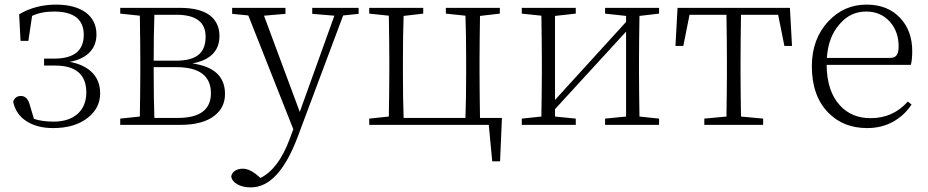

<svg xmlns="http://www.w3.org/2000/svg" viewBox="-20 -541 4022 832"><path d="M210 14C273 14 324 -1 362 -32C397 -60 414 -95 414 -137C414 -172 403 -202 381 -225C358 -249 325 -265 282 -273C321 -280 351 -295 371 -317C389 -337 398 -362 398 -392C398 -472 334 -521 223 -521C164 -521 110 -507 63 -479L69 -364H103L119 -472C146 -485 178 -491 214 -491C300 -491 343 -457 343 -390C343 -321 300 -287 214 -287H171V-257H218C309 -257 354 -218 354 -140C354 -61 300 -14 213 -14C179 -14 150 -18 127 -26L109 -87C102 -112 90 -124 73 -125C55 -126 43 -118 37 -100C45 -63 65 -34 96 -15C126 4 164 14 210 14Z M763 0C828 0 878 -14 911 -41C940 -64 955 -95 955 -134C955 -209 908 -253 814 -266C892 -281 931 -321 931 -385C931 -423 917 -453 890 -474C861 -496 817 -507 759 -507H501V-482L586 -473C587 -400 588 -336 588 -282V-226C588 -173 587 -109 586 -36L501 -27V0ZM649 -30C647 -85 646 -151 646 -226V-250H744C844 -250 894 -212 894 -137C894 -66 846 -30 751 -30ZM646 -278C646 -359 647 -425 649 -477H745C829 -477 871 -445 871 -382C871 -310 830 -278 742 -278Z M1067 271C1148 271 1215 198 1270 52L1467 -474L1534 -481V-507H1333V-481L1429 -473L1279 -56L1124 -473L1217 -481V-507H986V-481L1056 -474L1251 19L1235 62C1203 148 1161 204 1109 230L1098 221C1074 200 1052 190 1032 190C1019 190 1009 193 1000 198C990 204 984 212 982 223C984 238 994 250 1011 259C1026 267 1045 271 1067 271Z M2147 158 2155 -30H2060C2059 -103 2058 -169 2058 -226V-282C2058 -335 2059 -399 2060 -472L2146 -482V-507H1912V-482L1997 -473C1999 -418 2000 -355 2000 -282V-226C2000 -151 1999 -85 1997 -30H1729C1727 -85 1726 -151 1726 -226V-282C1726 -355 1727 -418 1729 -472L1814 -482V-507H1580V-482L1665 -473C1666 -400 1667 -336 1667 -282V-226C1667 -173 1666 -109 1665 -36L1580 -27V0H2098L2113 158Z M2475 0V-27L2385 -36V-68L2693 -404V-36L2602 -27V0H2836V-27L2751 -36C2750 -109 2749 -173 2749 -226V-282C2749 -337 2750 -400 2751 -472L2836 -482V-507H2602V-482L2693 -472V-446L2385 -108V-472L2475 -482V-507H2241V-482L2326 -473C2327 -400 2328 -336 2328 -282V-226C2328 -173 2327 -109 2326 -36L2241 -27V0Z M3287 0V-27L3191 -36C3190 -109 3189 -173 3189 -226V-282C3189 -339 3190 -404 3191 -477H3352L3379 -342H3412L3403 -507H2916L2907 -342H2941L2968 -477H3128C3129 -404 3130 -339 3130 -282V-226C3130 -173 3129 -109 3128 -36L3032 -27V0Z M3738 14C3779 14 3816 5 3849 -13C3882 -31 3909 -56 3930 -88L3914 -101C3871 -53 3818 -29 3753 -29C3698 -29 3654 -47 3620 -84C3582 -125 3563 -183 3562 -260H3927C3931 -275 3933 -295 3933 -320C3933 -379 3915 -427 3880 -464C3844 -502 3796 -521 3735 -521C3670 -521 3615 -497 3570 -449C3522 -398 3498 -333 3498 -254C3498 -168 3522 -101 3569 -53C3613 -8 3669 14 3738 14ZM3563 -290C3567 -350 3585 -399 3618 -436C3649 -473 3688 -491 3733 -491C3776 -491 3810 -476 3837 -446C3862 -417 3874 -382 3874 -340C3874 -305 3864 -290 3836 -290Z"/></svg>

Font: AllPunType ExtraLight
Style: Regular
Weight: 280
Version: 1.0